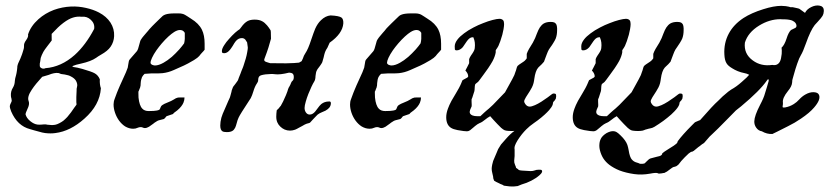

<svg xmlns="http://www.w3.org/2000/svg" viewBox="-20 -466 3029 695"><path d="M155.8 -194.8 132.8 -188Q108.4 -161.6 95.2 -141.6Q77.6 -115.7 83.5 -100.6Q85.4 -96.2 85 -89.4Q84 -80.1 77.6 -67.4Q73.2 -58.1 72.3 -52.7Q75.7 -38.6 89.8 -27.3Q103 -16.6 115.7 -15.1Q122.1 -14.2 131.8 -15.1Q139.2 -16.1 146.5 -15.6Q146.5 -15.6 151.4 -14.6Q162.1 -13.2 168.5 -13.2Q173.8 -13.2 179.2 -14.2Q186.5 -15.6 194.8 -20Q199.2 -22 202.6 -24.4Q209.5 -28.3 216.3 -35.2Q220.2 -38.6 223.6 -42.5Q228 -47.4 237.3 -59.6Q241.2 -64.9 242.7 -67.4Q244.1 -70.3 249.5 -77.1Q255.9 -85 256.8 -86.9Q257.3 -88.9 256.3 -95.7Q255.9 -98.6 256.3 -106.4Q256.3 -111.8 256.3 -114.7Q257.3 -130.9 257.3 -137.2Q256.8 -145 258.8 -151.4Q260.3 -156.2 259.3 -161.9Q258.3 -167.5 255.4 -172.9Q251.5 -180.2 241.7 -186.5Q238.8 -188.5 236.3 -189.5Q229 -193.8 214.4 -196.3Q210 -196.8 207 -197.3Q200.2 -197.8 196.8 -199.7Q194.8 -201.2 190.9 -201.7Q177.2 -203.6 155.8 -194.8ZM124 -231Q122.6 -221.7 132.3 -218.3Q139.2 -216.3 144.5 -219.2Q201.7 -223.6 250.5 -267.1Q290 -302.7 320.8 -361.3Q323.7 -380.4 309.1 -394Q294.9 -407.7 275.4 -405.3Q259.3 -407.2 244.1 -402.3Q229 -397.9 209.5 -383.3Q199.2 -375.5 189.5 -366.2Q180.7 -357.9 167 -343.3Q167 -339.8 167 -331.5Q167.5 -320.3 167.2 -319.6Q167 -318.8 159.2 -309.1Q154.8 -303.7 152.8 -300.8Q151.9 -299.8 150.9 -298.3Q141.1 -285.6 138.2 -280.3Q137.7 -279.3 136.7 -277.8Q130.4 -266.1 127.4 -256.3Q126.5 -252.9 125.5 -243.2Q125 -239.3 124.5 -238.3Q124 -237.3 124 -235.8Q124.5 -233.9 124 -231ZM241.7 -226.6Q241.7 -225.6 244.6 -224.1Q248 -222.7 250.5 -222.7Q255.4 -222.7 278.8 -216.3Q311 -207 321.8 -201.2Q335 -194.3 341.3 -179.2Q340.3 -160.2 345.2 -146.5Q341.3 -85.9 285.6 -36.6Q234.9 8.8 180.7 15.6Q163.6 18.1 143.1 15.6Q137.2 14.6 132.8 13.7Q125.5 12.2 102.1 5.4Q93.3 2.4 88.9 1.5Q43 -10.3 20.5 -62.5Q15.1 -75.7 15.6 -82.5Q16.1 -86.4 19 -92.3Q22 -97.7 22.5 -101.1Q22.5 -104.5 21.5 -108.9Q20 -113.3 19.5 -118.2Q18.1 -135.3 26.9 -148.9Q33.2 -159.2 33.7 -172.9Q34.2 -181.2 38.1 -193.8Q40 -200.7 41.5 -211.9Q42.5 -217.8 42.5 -220.7Q42 -229.5 48.8 -243.2Q53.2 -251.5 59.6 -269Q61.5 -274.9 62 -276.4Q67.4 -291 66.9 -299.3Q65.9 -309.1 74.7 -320.8Q83.5 -333 81.5 -341.3Q91.3 -371.6 119.1 -396.5Q143.1 -418 175.3 -430.2Q205.1 -440.9 237.3 -442.4Q264.2 -443.4 290.5 -437.5Q317.4 -431.6 337.9 -420.9Q365.2 -406.7 379.9 -384.3Q394.5 -361.3 393.1 -335Q392.1 -314 380.4 -296.9Q370.1 -281.7 345.7 -268.1Q334.5 -261.7 328.1 -256.8Q309.1 -243.7 273.4 -235.8Q253.9 -231.9 241.7 -226.6Z M392.1 -98.1Q392.6 -101.6 395.5 -109.4Q397.9 -117.2 403.3 -130.4Q405.3 -134.8 407.7 -141.1Q412.1 -150.9 414.6 -157.2Q420.9 -171.9 426.8 -184.1Q437.5 -206.5 442.4 -221.2Q443.4 -225.1 444.3 -232.9Q444.3 -232.9 444.3 -232.9Q445.3 -240.7 446.3 -244.1Q447.3 -248.5 449.7 -251L475.1 -280.3Q478 -283.7 480 -290Q481.4 -293.5 483.9 -303.7Q483.9 -303.7 483.9 -303.7Q486.3 -314 487.8 -317.9Q488.3 -318.8 489.7 -321.8Q492.7 -326.7 494.6 -329.1Q496.1 -330.6 498.5 -334Q504.4 -340.8 509.3 -346.7Q513.2 -350.6 516.1 -354.5Q519.5 -358.4 520 -359.4Q521.5 -361.8 530.8 -371.1Q535.2 -375.5 542 -382.3Q550.8 -390.6 556.6 -396.5Q564.9 -404.8 568.8 -408.2Q576.7 -414.6 592.8 -416.5Q600.6 -417.5 611.8 -417.5H627Q634.8 -417.5 640.1 -416Q645 -415 649.9 -412.1Q653.8 -410.2 658.7 -406.7Q664.6 -402.3 671.4 -398.4Q699.7 -381.3 710.9 -358.4Q720.7 -338.4 720.7 -307.6V-286.1Q719.7 -285.2 716.8 -281.2Q714.4 -278.8 711.4 -275.4Q708 -271.5 706.5 -270Q702.6 -265.1 701.2 -263.2Q696.3 -257.3 682.1 -248.5Q672.9 -242.7 660.6 -236.3Q646 -228.5 630.9 -222.2Q619.6 -217.3 608.9 -212.4Q589.4 -203.6 568.8 -201.2Q558.1 -200.2 540.5 -200.2Q532.7 -200.2 526.4 -200.2Q515.1 -199.7 503.4 -198.7Q497.6 -193.4 494.1 -187Q492.2 -182.6 491 -177.2Q489.7 -171.9 489.3 -165Q489.3 -159.7 488.8 -156.2Q488.3 -152.3 486.8 -147.9Q486.3 -147 485.4 -145Q483.9 -140.6 482.9 -138.2Q481.4 -134.8 481 -134.3V-129.4Q481 -120.6 481.4 -112.8Q482.9 -98.1 486.3 -88.4Q489.7 -78.1 495.6 -72.3Q503.4 -64 518.6 -64Q518.6 -64 518.6 -64Q529.8 -64 536.1 -64.5Q542.5 -64.9 547.9 -65.9Q554.7 -67.4 556.6 -68.8Q558.1 -69.8 559.6 -73.2Q560.1 -74.2 560.5 -75.7Q562 -79.1 563 -81.1Q564.5 -83.5 567.9 -85.9Q574.2 -90.3 585.9 -94.7Q601.1 -100.6 609.4 -106Q616.7 -111.3 624 -112.8Q627.9 -113.3 633.8 -113.3H647.9Q647.9 -103.5 644 -94.2Q641.1 -87.4 635.7 -80.6Q630.4 -73.7 621.6 -66.4Q616.7 -62.5 609.9 -57.6L606 -53.2L583 -45.4Q582.5 -45.4 581.1 -43.5Q580.1 -42 578.6 -40.3Q577.1 -38.6 576.2 -37.6Q574.2 -35.6 573.2 -35.2Q572.3 -35.2 567.4 -33.7Q567.4 -33.7 567.4 -33.7Q562.5 -32.2 559.6 -31.7Q558.1 -31.2 557.6 -31.2Q550.3 -29.8 539.6 -22Q537.1 -20 534.7 -18.1Q524.4 -10.3 519.5 -7.3Q511.2 -2.4 504.4 -2.4Q500.5 -2.4 496.6 -4.4Q493.2 -5.9 489.3 -5.9Q483.4 -5.9 478 -3.4Q471.2 0 461.9 0Q447.3 0 433.1 -8.3Q420.9 -16.1 411.1 -29.3Q401.9 -42 396.5 -57.6Q391.1 -73.2 391.1 -87.9ZM524.9 -238.8Q524.9 -235.4 527.8 -233.4Q528.8 -232.4 530.8 -231.4Q533.7 -230 536.6 -229.5Q538.6 -229 541 -229Q554.2 -229 571.8 -238.8Q585.9 -246.6 602.1 -260.3Q615.2 -272 628.9 -287.1Q639.6 -299.3 646.5 -309.1Q648.4 -316.9 648.9 -325.2Q648.9 -328.6 648.9 -335.4V-347.2Q645.5 -353 640.6 -355.5Q636.2 -357.4 631.3 -357.4Q622.1 -357.4 610.4 -350.1Q601.1 -344.2 589.8 -334Q577.6 -322.8 565.4 -308.6Q554.7 -295.9 546.4 -284.2Q536.1 -269.5 530.3 -256.8Q524.9 -245.1 524.9 -238.8Z M959.5 -356.4Q952.6 -367.2 946.8 -374Q938 -384.3 929.7 -388.7Q918.9 -395 901.9 -395Q892.1 -395 884.8 -393.1Q877 -391.1 870.6 -386.2Q865.2 -382.3 858.9 -375Q854 -369.1 847.7 -360.4Q841.3 -356.4 831.1 -347.7Q819.3 -336.9 809.6 -325.7Q798.3 -313.5 792 -303.2Q783.2 -290 783.2 -281.2Q783.2 -277.8 784.2 -275.9Q785.6 -273.4 791.5 -273.4Q802.2 -273.4 812 -285.2Q816.4 -290.5 822.3 -299.8Q828.6 -311 833 -316.4Q842.3 -328.1 855.5 -328.1Q863.3 -328.1 868.2 -322.3Q870.6 -319.3 874.5 -312.5Q874.5 -312.5 877 -294.4Q877.4 -290.5 875 -277.8Q873 -265.6 869.6 -253.9Q867.2 -244.6 861.3 -227.5Q859.9 -223.6 859.4 -222.2Q856.4 -213.9 854 -209Q851.6 -203.6 850.6 -199.7Q849.1 -195.8 844.7 -185.1Q842.8 -180.2 842.3 -178.2Q842.3 -177.7 841.8 -176.8Q841.3 -174.8 837.9 -170.4Q835 -167 833 -163.6Q830.1 -159.2 828.1 -157.2Q825.7 -154.8 823.2 -150.4Q820.8 -145 818.8 -138.7Q818.4 -136.2 817.9 -133.8Q816.4 -128.9 815.4 -124.5Q814.5 -120.6 813.5 -117.7Q812.5 -113.3 812 -112.8Q811.5 -111.8 806.6 -101.1Q794.9 -74.7 793.5 -70.8Q785.2 -53.2 781.2 -39.6Q777.3 -24.4 777.3 -11.7Q777.3 4.4 785.2 9.3Q790 12.2 801.3 12.2Q814 12.2 821.3 7.8Q827.1 4.4 831.1 -3.4Q834 -9.3 836.9 -20.5Q839.4 -31.2 843.8 -40.5Q849.1 -52.2 882.3 -102.5Q885.7 -107.9 887.7 -110.8Q892.6 -120.1 897 -134.8Q902.3 -152.8 909.7 -163.6Q911.1 -166 912.6 -168.5Q914.6 -171.9 914.6 -176.3Q914.6 -185.1 918.9 -189.9Q922.4 -194.3 941.4 -196.8Q963.9 -199.2 975.6 -197.3Q993.2 -194.8 1026.4 -203.1Q1032.7 -202.1 1033.7 -202.1Q1043.5 -200.2 1043.5 -187.5Q1043.5 -177.7 1039.1 -173.8Q1035.2 -170.9 1033.2 -165Q1031.2 -159.2 1028.3 -154.3Q1024.4 -148.4 1022.9 -143.6Q1021.5 -137.2 1015.1 -121.6Q1003.9 -95.2 996.1 -82.5Q995.6 -82 994.1 -80.6Q992.2 -77.6 988.8 -73.7Q987.8 -72.8 987.3 -72.3Q983.9 -68.4 982.9 -68.4Q981.4 -68.4 980.5 -55.2Q980 -47.9 980 -43.5Q980 -31.2 984.4 -22Q987.8 -14.2 994.6 -7.8Q1001.5 -1 1010.3 2.9Q1019.5 6.8 1029.8 6.8Q1038.6 6.8 1048.3 3.4Q1054.2 1 1063.5 -4.4Q1069.3 -7.3 1073.7 -9.8Q1084 -16.1 1089.8 -18.1Q1092.8 -19 1098.6 -20.5Q1102.1 -21.5 1103 -22.9Q1103.5 -23.4 1107.9 -28.3Q1111.3 -32.2 1113.3 -34.2Q1120.1 -42 1125.5 -46.9Q1128.4 -49.8 1129.9 -51.3Q1136.2 -56.2 1146 -60.1Q1152.8 -62.5 1158.2 -65.4Q1167.5 -70.8 1171.9 -76.2Q1177.7 -83.5 1177.7 -92.3Q1177.7 -97.7 1173.8 -98.6Q1172.9 -98.6 1170.4 -98.6Q1154.8 -98.6 1143.1 -89.4Q1136.7 -84 1128.9 -72.8Q1124 -65.9 1121.1 -62.5Q1111.8 -51.3 1101.1 -51.3Q1092.3 -51.3 1086.9 -59.6Q1082.5 -66.4 1082.5 -75.2Q1082.5 -83.5 1086.9 -98.6Q1090.3 -110.8 1096.2 -126Q1101.6 -139.6 1107.4 -151.9Q1113.8 -165.5 1117.2 -170.4Q1119.1 -173.3 1120.1 -176.3Q1120.6 -177.7 1120.6 -178.7Q1121.1 -179.7 1121.6 -183.6Q1121.6 -187 1122.1 -190.9Q1122.6 -195.8 1123.5 -200.2Q1124 -203.6 1124.5 -205.6Q1126 -210 1129.4 -215.8Q1131.8 -219.2 1135.7 -224.1Q1138.2 -227.5 1139.6 -229.5Q1144.5 -236.3 1146.5 -240.7Q1148.4 -245.6 1151.4 -257.8Q1152.8 -264.6 1153.8 -268.1Q1155.8 -275.9 1158.2 -281.2Q1160.6 -286.6 1165 -293L1173.3 -311.5Q1219.7 -344.2 1222.7 -380.9Q1223.6 -396.5 1216.3 -402.3Q1207.5 -408.7 1176.8 -410.2Q1158.2 -408.7 1141.6 -392.6Q1129.4 -380.9 1121.1 -362.3Q1115.7 -349.6 1106 -320.8Q1095.2 -287.6 1085.4 -273.4Q1079.6 -265.1 1076.2 -253.9L1071.8 -244.6L1062.5 -239.3L1044.4 -237.8L1015.6 -236.8L958 -237.3Q955.6 -238.3 951.2 -239.3Q945.8 -240.7 942.4 -242.2Q937.5 -244.1 936.5 -247.6Q936 -250 937.5 -253.9L945.8 -276.4L951.7 -293.9L960.9 -325.7L960.4 -348.6V-350.1Z M1248 -98.1Q1248.5 -101.6 1251.5 -109.4Q1253.9 -117.2 1259.3 -130.4Q1261.2 -134.8 1263.7 -141.1Q1268.1 -150.9 1270.5 -157.2Q1276.9 -171.9 1282.7 -184.1Q1293.5 -206.5 1298.3 -221.2Q1299.3 -225.1 1300.3 -232.9Q1300.3 -232.9 1300.3 -232.9Q1301.3 -240.7 1302.2 -244.1Q1303.2 -248.5 1305.7 -251L1331.1 -280.3Q1334 -283.7 1335.9 -290Q1337.4 -293.5 1339.8 -303.7Q1339.8 -303.7 1339.8 -303.7Q1342.3 -314 1343.8 -317.9Q1344.2 -318.8 1345.7 -321.8Q1348.6 -326.7 1350.6 -329.1Q1352.1 -330.6 1354.5 -334Q1360.4 -340.8 1365.2 -346.7Q1369.1 -350.6 1372.1 -354.5Q1375.5 -358.4 1376 -359.4Q1377.4 -361.8 1386.7 -371.1Q1391.1 -375.5 1397.9 -382.3Q1406.7 -390.6 1412.6 -396.5Q1420.9 -404.8 1424.8 -408.2Q1432.6 -414.6 1448.7 -416.5Q1456.5 -417.5 1467.8 -417.5H1482.9Q1490.7 -417.5 1496.1 -416Q1501 -415 1505.9 -412.1Q1509.8 -410.2 1514.6 -406.7Q1520.5 -402.3 1527.3 -398.4Q1555.7 -381.3 1566.9 -358.4Q1576.7 -338.4 1576.7 -307.6V-286.1Q1575.7 -285.2 1572.8 -281.2Q1570.3 -278.8 1567.4 -275.4Q1564 -271.5 1562.5 -270Q1558.6 -265.1 1557.1 -263.2Q1552.2 -257.3 1538.1 -248.5Q1528.8 -242.7 1516.6 -236.3Q1502 -228.5 1486.8 -222.2Q1475.6 -217.3 1464.8 -212.4Q1445.3 -203.6 1424.8 -201.2Q1414.1 -200.2 1396.5 -200.2Q1388.7 -200.2 1382.3 -200.2Q1371.1 -199.7 1359.4 -198.7Q1353.5 -193.4 1350.1 -187Q1348.1 -182.6 1346.9 -177.2Q1345.7 -171.9 1345.2 -165Q1345.2 -159.7 1344.7 -156.2Q1344.2 -152.3 1342.8 -147.9Q1342.3 -147 1341.3 -145Q1339.8 -140.6 1338.9 -138.2Q1337.4 -134.8 1336.9 -134.3V-129.4Q1336.9 -120.6 1337.4 -112.8Q1338.9 -98.1 1342.3 -88.4Q1345.7 -78.1 1351.6 -72.3Q1359.4 -64 1374.5 -64Q1374.5 -64 1374.5 -64Q1385.7 -64 1392.1 -64.5Q1398.4 -64.9 1403.8 -65.9Q1410.6 -67.4 1412.6 -68.8Q1414.1 -69.8 1415.5 -73.2Q1416 -74.2 1416.5 -75.7Q1418 -79.1 1418.9 -81.1Q1420.4 -83.5 1423.8 -85.9Q1430.2 -90.3 1441.9 -94.7Q1457 -100.6 1465.3 -106Q1472.7 -111.3 1480 -112.8Q1483.9 -113.3 1489.7 -113.3H1503.9Q1503.9 -103.5 1500 -94.2Q1497.1 -87.4 1491.7 -80.6Q1486.3 -73.7 1477.5 -66.4Q1472.7 -62.5 1465.8 -57.6L1461.9 -53.2L1439 -45.4Q1438.5 -45.4 1437 -43.5Q1436 -42 1434.6 -40.3Q1433.1 -38.6 1432.1 -37.6Q1430.2 -35.6 1429.2 -35.2Q1428.2 -35.2 1423.3 -33.7Q1423.3 -33.7 1423.3 -33.7Q1418.5 -32.2 1415.5 -31.7Q1414.1 -31.2 1413.6 -31.2Q1406.2 -29.8 1395.5 -22Q1393.1 -20 1390.6 -18.1Q1380.4 -10.3 1375.5 -7.3Q1367.2 -2.4 1360.4 -2.4Q1356.4 -2.4 1352.5 -4.4Q1349.1 -5.9 1345.2 -5.9Q1339.4 -5.9 1334 -3.4Q1327.1 0 1317.9 0Q1303.2 0 1289.1 -8.3Q1276.9 -16.1 1267.1 -29.3Q1257.8 -42 1252.4 -57.6Q1247.1 -73.2 1247.1 -87.9ZM1380.9 -238.8Q1380.9 -235.4 1383.8 -233.4Q1384.8 -232.4 1386.7 -231.4Q1389.6 -230 1392.6 -229.5Q1394.5 -229 1397 -229Q1410.2 -229 1427.7 -238.8Q1441.9 -246.6 1458 -260.3Q1471.2 -272 1484.9 -287.1Q1495.6 -299.3 1502.4 -309.1Q1504.4 -316.9 1504.9 -325.2Q1504.9 -328.6 1504.9 -335.4V-347.2Q1501.5 -353 1496.6 -355.5Q1492.2 -357.4 1487.3 -357.4Q1478 -357.4 1466.3 -350.1Q1457 -344.2 1445.8 -334Q1433.6 -322.8 1421.4 -308.6Q1410.6 -295.9 1402.3 -284.2Q1392.1 -269.5 1386.2 -256.8Q1380.9 -245.1 1380.9 -238.8Z M1595.2 -41.5Q1595.2 -56.2 1601.6 -73.2Q1605.5 -84.5 1614.3 -101.1Q1620.6 -112.8 1630.4 -128.4Q1637.2 -140.1 1641.1 -147Q1644 -152.3 1646 -156.7Q1647.5 -159.7 1648.9 -163.1Q1650.9 -168 1652.3 -171.4Q1654.3 -174.8 1654.3 -175.8L1671.4 -185.1Q1671.9 -185.5 1672.4 -186Q1673.3 -186.5 1673.8 -187.5L1674.8 -189.5Q1674.8 -194.8 1671.9 -200.7Q1668.9 -206.5 1664.6 -210.4Q1665.5 -212.4 1668 -217.3Q1669.4 -219.7 1669.9 -220.7Q1673.8 -228 1675.8 -232.4Q1677.2 -235.8 1678.2 -237.3V-252Q1680.2 -258.3 1685.5 -266.1Q1687.5 -268.6 1689 -271Q1694.3 -278.8 1696.3 -283.7Q1699.2 -290 1699.2 -302.2Q1699.2 -308.1 1698.7 -312Q1697.8 -320.8 1693.4 -331.1H1690.9Q1682.1 -331.1 1674.3 -322.3Q1670.4 -317.9 1665 -309.6Q1659.2 -300.3 1655.3 -295.4Q1645 -283.7 1632.8 -283.7Q1630.4 -283.7 1629.4 -284.2Q1627.9 -284.7 1626.5 -287.1L1626 -298.3Q1626 -310.1 1636.2 -323.2Q1644.5 -334 1659.7 -345.2Q1674.3 -356.4 1694.3 -366.7Q1710.9 -375.5 1729 -382.3Q1747.1 -389.6 1762.7 -393.6Q1779.3 -397.9 1787.6 -397.9Q1796.4 -397.9 1801.3 -392.6Q1804.7 -388.2 1804.7 -378.9Q1804.7 -372.1 1802.7 -360.4Q1800.8 -350.6 1798.3 -340.3Q1794.9 -328.1 1791 -316.9Q1787.1 -306.6 1784.2 -299.8Q1782.7 -296.4 1780.8 -293.9Q1780.3 -293 1779.3 -291.5Q1776.9 -288.6 1775.9 -286.6Q1774.4 -284.7 1774.4 -283.7V-276.4Q1772 -262.2 1763.2 -245.1Q1757.3 -234.4 1747.1 -219.2Q1738.8 -207 1731 -196.8Q1719.2 -181.6 1716.3 -176.8Q1710.9 -168.5 1704.1 -164.6Q1700.7 -162.1 1699.7 -159.7Q1699.2 -158.2 1698.7 -153.8Q1698.7 -150.9 1698.2 -146.5Q1697.8 -142.6 1697.8 -140.1Q1697.3 -136.2 1696.8 -134.8Q1696.3 -133.8 1695.3 -130.4Q1693.8 -125 1690.9 -116.7Q1690.4 -115.2 1690.4 -114.7Q1687.5 -106.9 1687 -106.4Q1686.5 -105.5 1687 -98.6Q1687.5 -93.3 1687.5 -85.4Q1687.5 -85.4 1687.5 -85.4Q1687.5 -81.1 1687 -80.1Q1686.5 -79.6 1685.1 -76.2Q1680.7 -67.4 1680.2 -61.5Q1679.7 -52.2 1690.9 -47.9Q1697.8 -45.4 1707.5 -45.4H1718.8Q1720.2 -46.9 1723.6 -49.8Q1728 -53.7 1732.4 -58.1Q1736.8 -62 1741.2 -65.9Q1745.1 -69.3 1750 -73.2Q1763.7 -85 1780.3 -103Q1791 -114.7 1808.1 -131.8Q1816.4 -147.5 1823.2 -159.2Q1835.9 -181.6 1841.8 -194.3Q1844.2 -199.7 1845.7 -205.6Q1846.7 -208 1847.7 -210.9Q1849.6 -216.8 1850.6 -221.2Q1851.6 -224.6 1852.1 -225.1Q1852.5 -227.1 1858.9 -231.9Q1860.4 -232.9 1861.8 -233.9Q1869.6 -239.7 1875 -242.7Q1877.9 -244.6 1879.4 -246.1Q1881.3 -247.6 1884.3 -251.5Q1886.7 -254.4 1886.7 -254.9V-271Q1889.2 -278.8 1895 -289.1Q1897.5 -293 1900.4 -297.9Q1905.8 -306.2 1908.7 -311.5Q1913.1 -319.3 1917 -328.1Q1920.9 -336.9 1923.3 -344.2Q1928.7 -358.4 1934.1 -366.7Q1940.4 -376 1948.2 -380.9Q1958.5 -386.7 1973.1 -386.7Q1982.4 -386.7 1987.3 -384.3Q1991.7 -381.8 1994.1 -377Q1996.1 -372.6 1996.6 -363.8Q1996.6 -360.4 1996.6 -356.9Q1996.6 -339.8 1991.7 -326.7Q1988.8 -319.8 1982.9 -310.5Q1978 -302.2 1973.1 -295.9Q1965.8 -286.1 1962.9 -278.8Q1960.9 -274.4 1959 -269Q1957.5 -264.2 1954.6 -257.3Q1953.1 -252.9 1951.7 -249.5Q1949.7 -243.7 1949.2 -242.7Q1948.7 -241.7 1945.3 -238.3Q1942.9 -235.8 1940.9 -233.4Q1936.5 -229 1931.6 -224.6Q1930.2 -223.6 1928.2 -221.2Q1918 -209.5 1914.1 -180.7Q1913.6 -176.8 1913.1 -173.8Q1910.6 -156.7 1900.9 -141.6Q1899.9 -139.6 1897.5 -135.7Q1887.7 -120.6 1883.8 -114.3Q1877.4 -103.5 1877.4 -99.1Q1877.4 -94.7 1881.8 -88.9Q1888.2 -80.1 1897.5 -80.1Q1904.3 -80.1 1916.5 -85.4Q1926.8 -89.8 1939.9 -98.1Q1949.2 -104 1962.9 -113.8Q1970.2 -119.1 1975.6 -123.5Q1980 -127 1982.4 -127.4Q1983.4 -127.4 1984.9 -127.4Q1991.7 -127.4 1992.7 -123.5Q1993.2 -121.6 1993.2 -117.7Q1993.2 -114.7 1992.7 -113.3Q1992.7 -112.8 1992.2 -111.3Q1992.2 -110.4 1992.2 -109.9Q1992.2 -108.4 1989.7 -105.5Q1989.3 -104.5 1988.8 -103.5Q1985.8 -100.1 1983.9 -98.1Q1982.4 -96.7 1982.4 -96.2L1980.5 -86.9Q1977.5 -78.6 1967.8 -67.4Q1960.9 -59.6 1951.2 -50.8Q1939.9 -40.5 1926.3 -30.3Q1916 -22.9 1912.6 -20.5Q1897 -9.8 1885.3 2Q1877.4 9.8 1869.1 20Q1859.9 31.7 1853.5 42Q1846.7 53.2 1844.2 60.5Q1842.3 65.9 1842.3 70.3L1842.8 75.2V98.6L1841.3 115.7Q1841.3 119.6 1841.8 123Q1842.8 127.4 1844.7 131.8Q1847.2 136.2 1848.1 141.6L1854.5 146Q1856.9 149.4 1861.3 150.4Q1863.8 150.9 1869.1 151.4L1900.4 153.3Q1909.2 153.3 1915.5 150.9Q1921.4 148.4 1928.7 148.4H1935.5Q1942.4 148.4 1942.4 154.3Q1942.4 155.8 1941.9 157.2Q1940.4 161.6 1932.6 168.5Q1920.4 179.2 1903.3 188Q1886.2 196.8 1868.2 201.7L1854 207.5Q1848.6 208.5 1839.8 209Q1835 209 1832 209Q1824.7 209 1814.9 207.5Q1809.6 207 1804.2 206.1L1798.3 202.6Q1792 200.7 1785.2 196.8Q1781.2 194.8 1775.9 192.4L1768.6 188L1765.6 179.7Q1765.6 173.8 1763.2 165.5Q1762.7 163.6 1762.2 161.1Q1759.8 152.3 1759.8 145Q1759.8 139.2 1761.7 129.9Q1763.2 123 1765.1 116.7Q1767.6 109.4 1772.5 99.1Q1774.9 93.8 1777.3 87.9L1783.2 73.7L1793.5 57.1L1811.5 36.6Q1827.1 18.6 1842.3 7.8Q1839.4 8.3 1833.5 8.3Q1833.5 8.3 1833.5 8.3Q1824.7 8.3 1819.8 7.8Q1811.5 7.3 1806.6 5.4Q1801.8 3.4 1793.9 -3.4Q1788.6 -8.3 1780.3 -17.1Q1773.4 -23.9 1766.6 -31.7Q1758.8 -40 1754.4 -45.4Q1744.6 -40 1735.8 -32.7Q1725.6 -23.9 1715.3 -20Q1708.5 -17.1 1699.7 -9.8Q1696.8 -7.3 1693.4 -4.4Q1686 2.4 1681.6 5.4Q1675.8 9.3 1670.4 9.3L1657.7 8.3Q1643.6 6.3 1636.2 4.9Q1620.6 2 1612.3 -3.4Q1604.5 -8.3 1600.1 -17.1Q1595.2 -27.3 1595.2 -41.5Z M2053.2 -41.5Q2053.2 -56.2 2059.6 -73.2Q2063.5 -84.5 2072.3 -101.1Q2078.6 -112.8 2088.4 -128.4Q2095.2 -140.1 2099.1 -147Q2102.1 -152.3 2104 -156.7Q2105.5 -159.7 2106.9 -163.1Q2108.9 -168 2110.4 -171.4Q2112.3 -174.8 2112.3 -175.8L2129.4 -185.1Q2129.9 -185.5 2130.4 -186Q2131.3 -186.5 2131.8 -187.5L2132.8 -189.5Q2132.8 -194.8 2129.9 -200.7Q2127 -206.5 2122.6 -210.4Q2123.5 -212.4 2126 -217.3Q2127.4 -219.7 2127.9 -220.7Q2131.8 -228 2133.8 -232.4Q2135.3 -235.8 2136.2 -237.3V-252Q2138.2 -258.3 2143.6 -266.1Q2145.5 -268.6 2147 -271Q2152.3 -278.8 2154.3 -283.7Q2157.2 -290 2157.2 -302.2Q2157.2 -308.1 2156.7 -312Q2155.8 -320.8 2151.4 -331.1H2148.9Q2140.1 -331.1 2132.3 -322.3Q2128.4 -317.9 2123 -309.6Q2117.2 -300.3 2113.3 -295.4Q2103 -283.7 2090.8 -283.7Q2088.4 -283.7 2087.4 -284.2Q2085.9 -284.7 2084.5 -287.1L2084 -298.3Q2084 -310.1 2094.2 -323.2Q2102.5 -334 2117.7 -345.2Q2132.3 -356.4 2152.3 -366.7Q2168.9 -375.5 2187 -382.3Q2205.1 -389.6 2220.7 -393.6Q2237.3 -397.9 2245.6 -397.9Q2254.4 -397.9 2259.3 -392.6Q2262.7 -388.2 2262.7 -378.9Q2262.7 -372.1 2260.7 -360.4Q2258.8 -350.6 2256.3 -340.3Q2252.9 -328.1 2249 -316.9Q2245.1 -306.6 2242.2 -299.8Q2240.7 -296.4 2238.8 -293.9Q2238.3 -293 2237.3 -291.5Q2234.9 -288.6 2233.9 -286.6Q2232.4 -284.7 2232.4 -283.7V-276.4Q2230 -262.2 2221.2 -245.1Q2215.3 -234.4 2205.1 -219.2Q2196.8 -207 2189 -196.8Q2177.2 -181.6 2174.3 -176.8Q2168.9 -168.5 2162.1 -164.6Q2158.7 -162.1 2157.7 -159.7Q2157.2 -158.2 2156.7 -153.8Q2156.7 -150.9 2156.2 -146.5Q2155.8 -142.6 2155.8 -140.1Q2155.3 -136.2 2154.8 -134.8Q2154.3 -133.8 2153.3 -130.4Q2151.9 -125 2148.9 -116.7Q2148.4 -115.2 2148.4 -114.7Q2145.5 -106.9 2145 -106.4Q2144.5 -105.5 2145 -98.6Q2145.5 -93.3 2145.5 -85.4Q2145.5 -85.4 2145.5 -85.4Q2145.5 -81.1 2145 -80.1Q2144.5 -79.6 2143.1 -76.2Q2138.7 -67.4 2138.2 -61.5Q2137.7 -52.2 2148.9 -47.9Q2155.8 -45.4 2165.5 -45.4H2176.8Q2178.2 -46.9 2181.6 -49.8Q2186 -53.7 2190.4 -58.1Q2194.8 -62 2199.2 -65.9Q2203.1 -69.3 2208 -73.2Q2221.7 -85 2238.3 -103Q2249 -114.7 2266.1 -131.8Q2274.4 -147.5 2281.2 -159.2Q2293.9 -181.6 2299.8 -194.3Q2302.2 -199.7 2303.7 -205.6Q2304.7 -208 2305.7 -210.9Q2307.6 -216.8 2308.6 -221.2Q2309.6 -224.6 2310.1 -225.1Q2310.5 -227.1 2316.9 -231.9Q2318.4 -232.9 2319.8 -233.9Q2327.6 -239.7 2333 -242.7Q2335.9 -244.6 2337.4 -246.1Q2339.4 -247.6 2342.3 -251.5Q2344.7 -254.4 2344.7 -254.9V-271Q2347.2 -278.8 2353 -289.1Q2355.5 -293 2358.4 -297.9Q2363.8 -306.2 2366.7 -311.5Q2371.1 -319.3 2375 -328.1Q2378.9 -336.9 2381.3 -344.2Q2386.7 -358.4 2392.1 -366.7Q2398.4 -376 2406.2 -380.9Q2416.5 -386.7 2431.2 -386.7Q2440.4 -386.7 2445.3 -384.3Q2449.7 -381.8 2452.1 -377Q2454.1 -372.6 2454.6 -363.8Q2454.6 -360.4 2454.6 -356.9Q2454.6 -339.8 2449.7 -326.7Q2446.8 -319.8 2440.9 -310.5Q2436 -302.2 2431.2 -295.9Q2423.8 -286.1 2420.9 -278.8Q2418.9 -274.4 2417 -269Q2415.5 -264.2 2412.6 -257.3Q2411.1 -252.9 2409.7 -249.5Q2407.7 -243.7 2407.2 -242.7Q2406.7 -241.7 2403.3 -238.3Q2400.9 -235.8 2398.9 -233.4Q2394.5 -229 2389.6 -224.6Q2388.2 -223.6 2386.2 -221.2Q2376 -209.5 2372.1 -180.7Q2371.6 -176.8 2371.1 -173.8Q2368.7 -156.7 2358.9 -141.6Q2357.9 -139.6 2355.5 -135.7Q2345.7 -120.6 2341.8 -114.3Q2335.4 -103.5 2335.4 -99.1Q2335.4 -94.7 2339.8 -88.9Q2346.2 -80.1 2355.5 -80.1Q2362.3 -80.1 2374.5 -85.4Q2384.8 -89.8 2397.9 -98.1Q2407.2 -104 2420.9 -113.8Q2428.2 -119.1 2433.6 -123.5Q2438 -127 2440.4 -127.4Q2441.4 -127.4 2442.9 -127.4Q2449.7 -127.4 2450.7 -123.5Q2451.2 -121.6 2451.2 -117.7Q2451.2 -114.7 2450.7 -113.3Q2450.7 -112.8 2450.2 -111.3Q2450.2 -110.4 2450.2 -109.9Q2450.2 -108.4 2447.8 -105.5Q2447.3 -104.5 2446.8 -103.5Q2443.8 -100.1 2441.9 -98.1Q2440.4 -96.7 2440.4 -96.2L2438.5 -86.9Q2434.6 -76.7 2421.4 -63Q2411.1 -51.8 2395.5 -39.6Q2381.8 -28.3 2364.7 -17.1Q2352.1 -8.8 2348.6 -6.8Q2341.3 -2.4 2332.5 -1Q2330.6 -1 2329.6 -0.5Q2329.1 -0.5 2327.6 0Q2324.2 1 2322.3 1.5Q2318.8 2.4 2315.4 3.4Q2313.5 4.4 2312 4.9Q2307.1 7.3 2298.8 7.8Q2294.9 8.3 2289.6 8.3Q2282.7 8.3 2278.3 7.8Q2269.5 7.3 2264.6 5.4Q2259.8 3.4 2252 -3.4Q2246.6 -8.3 2238.3 -17.1Q2231.4 -23.9 2224.6 -31.7Q2216.8 -40 2212.4 -45.4Q2202.6 -40 2193.8 -32.7Q2183.6 -23.9 2173.3 -20Q2166.5 -17.1 2157.7 -9.8Q2154.8 -7.3 2151.4 -4.4Q2144 2.4 2139.6 5.4Q2133.8 9.3 2128.4 9.3L2115.7 8.3Q2101.6 6.3 2094.2 4.9Q2078.6 2 2070.3 -3.4Q2062.5 -8.3 2058.1 -17.1Q2053.2 -27.3 2053.2 -41.5Z M2843.3 -357.4Q2834 -348.6 2827.1 -326.2Q2819.3 -302.2 2809.1 -293.5Q2810.5 -284.2 2809.6 -271Q2808.6 -261.2 2807.1 -254.9Q2804.2 -240.7 2796.1 -234.6Q2788.1 -228.5 2775.4 -231Q2734.9 -225.1 2705.1 -247.1Q2671.9 -271 2676.3 -311.5Q2687.5 -348.6 2728 -373.5Q2765.6 -396.5 2804.7 -396.5Q2808.6 -396.5 2814.5 -396Q2818.8 -396 2820.8 -396Q2823.7 -396 2829.1 -395.5Q2834 -395 2836.4 -394.5Q2839.8 -394 2843.3 -393.1Q2848.6 -391.6 2852.5 -388.7Q2853.5 -388.2 2854.5 -387.7Q2859.4 -383.8 2861.3 -379.9Q2862.3 -377.4 2862.8 -375.5Q2864.3 -367.7 2858.4 -364.7ZM2755.4 -173.8Q2758.3 -177.7 2758.8 -178.2Q2759.8 -179.2 2761.2 -178.7Q2763.7 -177.7 2762.2 -171.9Q2761.2 -166.5 2756.3 -151.4Q2750.5 -133.8 2749 -127.9Q2745.1 -112.3 2731.4 -86.4Q2710.9 -46.9 2710.4 -26.9Q2710 -14.2 2717.3 -3.9Q2725.1 7.3 2737.8 9.3Q2755.9 20 2775.9 19Q2782.7 15.6 2793 10.7Q2840.3 -12.7 2856.4 -22Q2867.2 -28.3 2879.4 -36.6Q2910.6 -57.6 2926.8 -76.7Q2939 -90.8 2943.8 -102.5Q2949.2 -116.7 2942.9 -125.5Q2938 -131.8 2925.3 -132.3Q2911.1 -132.8 2895.5 -124Q2883.3 -117.2 2873.5 -106.4Q2863.8 -95.7 2853.5 -89.4Q2838.9 -80.1 2821.8 -77.1Q2814.9 -76.2 2813.5 -77.6Q2812.5 -78.1 2813 -81.1Q2813 -82.5 2813.5 -85.4Q2814 -88.4 2814 -88.9Q2814.5 -91.3 2814 -94.7Q2811.5 -110.8 2832 -136.2Q2846.2 -153.3 2847.2 -166.5Q2847.7 -169.9 2847.7 -170.9Q2846.7 -173.8 2853.5 -195.8Q2858.4 -211.4 2859.4 -216.3Q2860.8 -222.2 2865.7 -235.4Q2873 -256.8 2878.9 -266.1Q2886.7 -278.8 2897 -308.1Q2914.1 -356.4 2929.2 -375.5Q2933.1 -379.9 2939.5 -386.7Q2953.6 -401.9 2957.5 -408.7Q2961.4 -415.5 2961.9 -424.3Q2962.9 -435.1 2957.5 -440.4Q2953.1 -444.8 2945.3 -445.8Q2931.6 -447.8 2916.5 -440.4Q2900.4 -432.6 2894 -419.4L2873.5 -434.1Q2872.1 -435.1 2860.8 -437.5Q2852.1 -439.5 2849.6 -439.9Q2847.7 -439.9 2844.7 -439.9Q2840.8 -439.5 2839.8 -440.4Q2838.9 -441.4 2824.2 -443.8Q2816.4 -444.8 2808.1 -444.8Q2780.8 -444.8 2742.7 -432.6Q2700.2 -419.4 2671.4 -400.9Q2635.7 -377.4 2618.2 -344.7Q2599.6 -310.1 2602.1 -268.6Q2603 -248.5 2609.4 -237.8Q2614.7 -228 2630.4 -218.8Q2639.6 -212.9 2650.4 -208.5Q2662.6 -203.6 2673.3 -201.7Q2684.1 -199.7 2691.9 -195.3Q2686 -187.5 2665 -169.4Q2646 -152.3 2626.5 -141.6Q2623.5 -139.6 2616.2 -134.3Q2594.2 -116.7 2579.6 -101.1Q2561.5 -85.4 2514.2 -31.2Q2513.7 -30.8 2510.3 -29.8Q2506.8 -28.3 2502.4 -26.4Q2500 -25.4 2497.6 -24.4Q2494.1 -22.5 2493.2 -21Q2491.2 -19 2484.4 -12.2Q2450.7 21.5 2433.1 45.4Q2432.6 52.2 2423.8 57.6Q2423.8 58.1 2419.4 61Q2407.7 68.4 2397 75.2Q2388.2 81.1 2385.7 82.5Q2382.3 84.5 2377.4 88.9Q2377 96.2 2367.2 99.1Q2366.7 99.1 2356.9 101.6Q2355 102.1 2351.6 103Q2343.3 105 2335 107.4Q2333.5 107.9 2332.5 108.4Q2331.5 108.9 2329.1 110.4Q2326.2 112.8 2322.3 116.7Q2320.8 118.2 2319.8 119.1Q2315.4 123.5 2314.9 124Q2313 126.5 2305.2 127Q2296.4 127.4 2294.4 126Q2292.5 124.5 2285.6 122.6Q2275.9 120.1 2270 114.3Q2266.1 110.8 2263.7 106.4Q2260.3 100.1 2257.8 89.4Q2255.9 81.5 2255.4 76.7Q2253.9 67.9 2251 58.6Q2245.1 42 2226.1 23.9Q2217.8 15.6 2211.9 12.2Q2205.1 8.3 2196.3 8.8Q2190.4 9.3 2183.1 12.2Q2175.3 15.1 2168 21Q2161.6 25.9 2157.2 32.2Q2150.9 42.5 2149.9 53.7Q2148.4 65.9 2151.9 79.1Q2155.8 94.2 2163.6 106.9Q2172.4 120.6 2186 130.9Q2201.7 142.6 2222.2 150.9Q2245.1 159.7 2275.4 164.1Q2303.2 168 2333 162.6Q2357.4 157.7 2362.3 161.6Q2364.3 163.1 2368.7 162.1Q2371.1 161.6 2374.5 161.6Q2377.9 161.1 2381.8 160.2Q2384.3 160.2 2384.3 160.2Q2394 156.2 2404.1 147.7Q2414.1 139.2 2420.9 137.7Q2421.9 137.7 2422.4 137.7Q2425.8 136.7 2428.7 135.3Q2436.5 130.4 2439.7 125Q2442.9 119.6 2458.5 103.5Q2468.3 93.8 2472.7 89.8Q2481.4 82.5 2485.8 83Q2487.3 83 2487.3 82.3Q2487.3 81.5 2489.3 81.1Q2491.2 80.6 2491.2 80.1Q2491.7 79.1 2507.8 66.4Q2511.7 63.5 2512.7 63Q2522.5 54.7 2526.9 52.7Q2529.3 51.3 2535.2 43.9Q2538.6 39.6 2548.8 28.3Q2551.8 24.9 2558.1 19.5Q2573.7 5.4 2612.8 -34.7Q2629.4 -51.8 2644 -66.4Q2645.5 -66.9 2662.6 -81.1Q2730.5 -137.7 2755.4 -173.8Z"/></svg>

Font: IM FELL English
Style: Italic
Weight: 400
Italic angle: -18°
Designer: Igino Marini
Foundry: Igino Marini
Version: 3.00